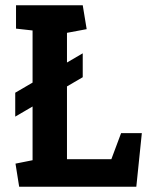

<svg xmlns="http://www.w3.org/2000/svg" viewBox="-20 -711 564 731"><path d="M38 -358 295 -508V-417L38 -267ZM53 0 39 -88 104 -101V-595L41 -602V-691H295L310 -600L235 -586V-105H404L441 -204H520L499 0Z"/></svg>

Font: Kreon
Style: Bold
Weight: 700
Designer: Julia Petretta
Foundry: Julia Petretta and Eli Heuer
Version: Version 2.002